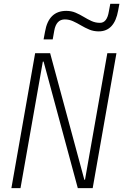

<svg xmlns="http://www.w3.org/2000/svg" viewBox="-20 -967 634 987"><path d="M379.9 0 204.1 -650.4H200.2L85.4 0H38.6L160.6 -693.4H237.8L413.6 -43H417L531.7 -693.4H578.6L456.5 0ZM204.1 -764.6 211.4 -803.7Q229.5 -911.1 320.8 -911.1Q346.7 -911.1 368.4 -901.9Q390.1 -892.6 410.2 -880.4Q430.2 -868.2 450.4 -858.9Q470.7 -849.6 494.1 -849.6Q530.3 -849.6 539.6 -908.2L546.9 -947.3H593.8L587.4 -913.1Q568.4 -805.7 487.3 -805.7Q461.4 -805.7 439.2 -814.9Q417 -824.2 396.5 -836.4Q376 -848.6 355.5 -857.9Q335 -867.2 313 -867.2Q269 -867.2 258.8 -808.6L251 -764.6Z"/></svg>

Font: CaskaydiaCove NFP ExtraLight
Style: Italic
Weight: 200
Italic angle: -10°
Designer: Aaron Bell
Foundry: Saja Typeworks
Version: Version 2111.001; VTT 6.35;Nerd Fonts 3.1.1